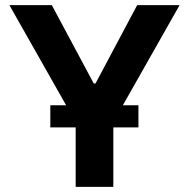

<svg xmlns="http://www.w3.org/2000/svg" viewBox="-20 -727 735 747"><path d="M181.6 -707 344.7 -402.3H351.6L513.7 -707H678.7L458 -317.4H518.6V-231.4H420.9V0H274.4V-231.4H175.8V-317.4H237.3L16.6 -707Z"/></svg>

Font: Pretendard Std
Style: Bold
Weight: 700
Designer: Base glyphs from Inter by Rasmus Andersson; Hangeul glyphs from Noto Sans CJK(Source Han Sans) by Jang Soo-young and Kan
Foundry: Kil Hyung-jin
Version: Version 1.309